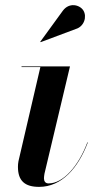

<svg xmlns="http://www.w3.org/2000/svg" viewBox="-20 -719 382 749"><path d="M276 -606C308 -615.5 320.5 -654 305 -678.5C291 -700.5 250 -711 225 -677L137 -556L138.5 -554.5ZM322.5 -163 321 -164C285.5 -69.5 226 -3.5 169.5 -3.5C156.5 -3.5 151.5 -12.5 151.5 -23.5C151.5 -28.5 152.5 -35.5 153.5 -41.5L253 -460H64V-457.5H137.5L52 -90C50.5 -84 50 -73 50 -68C50 -13 77.5 10 132.5 10C220.5 10 284.5 -63 322.5 -163Z"/></svg>

Font: Bodoni* 72pt Medium
Style: Italic
Weight: 500
Italic angle: -13°
Version: Version 2.3